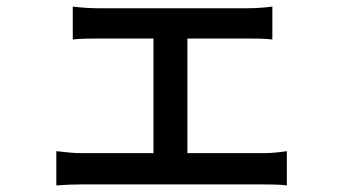

<svg xmlns="http://www.w3.org/2000/svg" viewBox="-20 -548 1040 583"><path d="M549 -83V-431H733C756 -431 784 -431 807 -428V-528C784 -525 758 -523 733 -523H274C255 -523 224 -525 201 -528V-428C222 -431 256 -431 275 -431H446V-83H227C204 -83 176 -86 151 -89V15C177 13 202 12 227 12H780C797 12 830 12 851 15V-89C831 -86 807 -83 780 -83Z"/></svg>

Font: Spoqa Han Sans Neo Medium
Style: Regular
Weight: 500
Designer: [Spoqa Han Sans Neo] Dong-huui Kim  Younghwa Kang  Yujin Lee  [Noto Sans] Ryoko NISHIZUKA  (kana & ideographs); Paul D. 
Foundry: Spoqa (http://www.spoqa-han-sans.com)
Version: Version 1.000